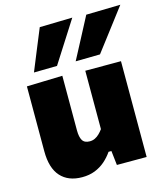

<svg xmlns="http://www.w3.org/2000/svg" viewBox="-117 -865 836 969"><g transform="rotate(-15 301.5 -380.5)"><path d="M193 14.5Q120.5 14.5 80.8 -29.5Q41 -73.5 41 -161.5Q41 -195.5 41 -220.2Q41 -245 41 -272.5Q41 -325 41 -363Q41 -401 41 -433.2Q41 -465.5 41 -500.5L227.5 -506Q227.5 -453.5 227.5 -402.2Q227.5 -351 227.5 -297V-220.5Q227.5 -186 238.2 -168.2Q249 -150.5 276.5 -150.5Q291 -150.5 303.5 -156.5Q316 -162.5 326.5 -172.8Q337 -183 346 -195.5V-297Q346 -351 346 -399.5Q346 -448 346 -500.5H532.5Q532.5 -448 532.5 -396.5Q532.5 -345 532.5 -272.5V-214.5Q532.5 -152 532.5 -102.5Q532.5 -53 532.5 0H377L368.5 -75H353.5Q336 -49.5 312.8 -29.2Q289.5 -9 259.8 2.8Q230 14.5 193 14.5ZM311.5 -559Q340 -613 368 -666Q396 -719 424 -772.5L603 -776.5Q574.5 -739 546.8 -702.5Q519 -666 492 -630.5Q465 -595 439 -561ZM93.5 -559Q115.5 -613 137.2 -666Q159 -719 181 -772.5L352 -776.5Q328 -739 304.8 -702.5Q281.5 -666 258.8 -630.5Q236 -595 214.5 -561Z"/></g></svg>

Font: Commissioner Thin ExtraBold
Style: Regular
Weight: 800
Version: Version 1.000